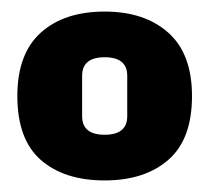

<svg xmlns="http://www.w3.org/2000/svg" viewBox="-20 -812 362 332"><path d="M312 -646Q312 -571 271 -535.5Q230 -500 161 -500Q91 -500 50.5 -535.5Q10 -571 10 -646Q10 -719 50.5 -755.5Q91 -792 161 -792Q230 -792 271 -755.5Q312 -719 312 -646ZM161 -579Q200 -579 200 -611V-681Q200 -713 161 -713Q122 -713 122 -681V-611Q122 -579 161 -579Z"/></svg>

Font: Alfa Slab One
Style: Regular
Weight: 400
Designer: JM Sole
Foundry: JM Sole
Version: Version 1.001